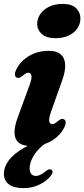

<svg xmlns="http://www.w3.org/2000/svg" viewBox="-28 -743 436 994"><path d="M233.4 -36.2 239.5 -18.5Q201.9 -0.5 176.4 25.3Q150.9 51.1 138.1 78.4Q125.4 105.7 125.4 128.6Q125.4 148.9 134.5 158.4Q143.7 167.8 156.8 167.8Q169.5 167.8 182.7 161.3Q196 154.7 208 143.6Q216.2 137.6 222.3 135Q228.4 132.3 235.4 134.4Q241.9 136.4 243.9 144.6Q246 152.8 235.3 166.4Q216.2 192.8 178.3 211.8Q140.5 230.9 93 230.9Q42.7 230.9 17.4 211Q-7.9 191.2 -7.9 156.2Q-7.9 122 16.4 88.5Q40.7 55.1 93.9 23.7Q147.2 -7.7 233.4 -36.2ZM236.1 -164.3Q223.7 -128.6 227.1 -114.4Q230.6 -100.3 241.7 -100.3Q248.1 -100.3 254.8 -103.8Q261.6 -107.4 271.7 -116Q282.5 -125.2 289.5 -127Q296.5 -128.9 303.2 -125.4Q311.5 -121.1 311.9 -109.5Q312.4 -97.9 303.1 -80.1Q281.1 -38.1 236.7 -12.5Q192.4 13 133.8 13Q89.8 13 68.8 -4.7Q47.8 -22.5 47.2 -54.7Q46.5 -86.9 62.2 -130.8L125.1 -302.5Q138.3 -338.3 134.5 -352.4Q130.7 -366.5 119.5 -366.5Q113.2 -366.5 106.4 -363.2Q99.6 -359.8 89.5 -350.8Q78.7 -342 71.7 -340.2Q64.7 -338.3 58 -341.4Q49.7 -345.7 49.3 -357.3Q48.8 -368.9 58.1 -386.7Q79.7 -428.3 123.5 -454Q167.2 -479.8 224.6 -479.8Q264.3 -479.8 285.4 -462.4Q306.6 -445.1 309.3 -411.7Q312 -378.3 295 -330ZM259 -545.3Q212.2 -545.3 187.9 -567.6Q163.5 -589.8 164.5 -621.8Q165.2 -648 181.4 -671Q197.5 -694.1 226.6 -708.4Q255.8 -722.8 295.8 -722.8Q344.8 -722.8 367 -699.8Q389.3 -676.9 388.2 -645.4Q387.6 -617 371.2 -594.2Q354.9 -571.4 326.2 -558.4Q297.5 -545.3 259 -545.3Z"/></svg>

Font: Fraunces
Style: Italic
Weight: 900
Italic angle: -16°
Version: Version 1.000;[0bf87f6ff]